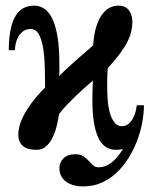

<svg xmlns="http://www.w3.org/2000/svg" viewBox="-20 -520 574 682"><path d="M491.2 -146H465.8Q464.8 -137.2 461.9 -124.5Q459 -111.8 452.6 -100.1Q446.3 -88.4 436.5 -80.1Q426.8 -71.8 413.1 -71.8Q397.9 -71.8 387.9 -83.5Q377.9 -95.2 371.8 -114Q365.7 -132.8 363.3 -156.7Q360.8 -180.7 360.8 -205.1Q360.8 -220.2 360.8 -230Q360.8 -239.7 361.1 -247.6Q361.3 -255.4 361.6 -262.2Q361.8 -269 362.8 -277.8Q388.7 -306.2 405.5 -328.9Q422.4 -351.6 432.4 -371.3Q442.4 -391.1 446.3 -408.4Q450.2 -425.8 450.2 -442.9Q450.2 -466.3 438 -483.2Q425.8 -500 399.9 -500Q382.3 -500 366.9 -491Q351.6 -481.9 339.8 -464.4Q328.1 -446.8 320.6 -420.4Q313 -394 311 -358.9Q283.7 -335 252.9 -308.3Q222.2 -281.7 189.9 -250Q190.9 -258.3 190.9 -268.6Q190.9 -279.3 190.9 -292Q190.9 -348.1 184.6 -387.7Q178.2 -427.2 166.5 -452.1Q154.8 -477.1 138.2 -488.5Q121.6 -500 101.1 -500Q77.1 -500 60.1 -489.3Q43 -478.5 32.2 -458Q21.5 -437.5 16.4 -408.2Q11.2 -378.9 11.2 -341.8H33.2Q33.2 -352.5 35.9 -365.5Q38.6 -378.4 45.2 -389.9Q51.8 -401.4 62.5 -409.2Q73.2 -417 88.9 -417Q106.9 -417 117.2 -399.4Q127.4 -381.8 132.6 -352.8Q137.7 -323.7 138.9 -286.1Q140.1 -248.5 140.1 -209Q109.9 -178.7 91.3 -153.1Q72.8 -127.4 62.5 -106.7Q52.2 -85.9 48.6 -69.6Q44.9 -53.2 44.9 -41Q44.9 -16.6 60.5 -2.2Q76.2 12.2 109.9 12.2Q128.9 12.2 142.3 1Q155.8 -10.3 165.3 -28.6Q174.8 -46.9 180.7 -69.6Q186.5 -92.3 189.9 -115.2Q202.6 -131.8 218.5 -148.4Q234.4 -165 250.7 -180.7Q267.1 -196.3 282.5 -210Q297.9 -223.6 310.1 -233.9Q309.1 -215.8 308.6 -196.8Q308.1 -177.7 308.1 -165Q308.1 -116.7 314 -83Q319.8 -49.3 330.6 -28.1Q341.3 -6.8 356.9 2.7Q372.6 12.2 392.1 12.2Q398.9 12.2 405.3 11.5Q411.6 10.7 417 8.8Q397.5 40.5 376.5 57.4Q355.5 74.2 330.1 74.2Q317.9 74.2 310.3 66.9Q302.7 59.6 294.9 51Q287.1 42.5 276.6 35.2Q266.1 27.8 248 27.8Q220.2 27.8 205.6 42.2Q190.9 56.6 190.9 77.1Q190.9 90.3 196 102.3Q201.2 114.3 211.7 123Q222.2 131.8 238.5 137Q254.9 142.1 276.9 142.1Q311 142.1 340.3 129.2Q369.6 116.2 393.3 94.2Q417 72.3 435.3 43.2Q453.6 14.2 466.1 -17.8Q478.5 -49.8 484.9 -83Q491.2 -116.2 491.2 -146Z"/></svg>

Font: Galatia SIL
Style: Bold
Weight: 700
Designer: Development by SIL's NRSI team
Version: Version 2.1